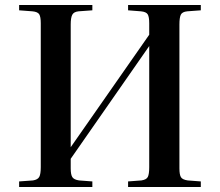

<svg xmlns="http://www.w3.org/2000/svg" viewBox="-20 -743 874 763"><path d="M56 0V-22L111 -26Q130 -29 136 -40Q142 -51 142 -79V-651Q142 -676 136 -686Q130 -696 109 -698L56 -702V-723H347V-702L292 -698Q273 -696 267 -684Q261 -672 261 -646V-158L573 -605V-651Q573 -676 567 -686Q561 -696 540 -698L489 -702V-723H778V-702L724 -698Q704 -696 698.5 -684.5Q693 -673 693 -646V-74Q693 -49 699 -39Q705 -29 726 -26L778 -22V0H489V-22L542 -26Q562 -29 567.5 -40Q573 -51 573 -79V-560L261 -112V-74Q261 -49 267.5 -39Q274 -29 294 -26L347 -22V0Z"/></svg>

Font: Literata 60pt Medium
Style: Regular
Weight: 500
Designer: Latin by Veronika Burian and Jose Scaglione. Greek by Irene Vlachou. Cyrillic by Vera Evstafieva.
Foundry: TypeTogether
Version: Version 3.103;gftools[0.9.29]